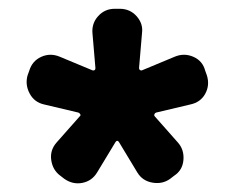

<svg xmlns="http://www.w3.org/2000/svg" viewBox="-20 -776 540 439"><path d="M449.2 -614.3 453.1 -603.5Q460 -581.1 449.2 -561.5Q438.5 -542 415 -537.1L336.9 -518.6Q334 -517.6 333 -514.6Q332 -511.7 334 -509.8L386.7 -450.2Q401.4 -433.6 399.4 -410.2Q397.5 -386.7 377.9 -374L369.1 -367.2Q351.6 -354.5 328.6 -358.4Q305.7 -362.3 293.9 -381.8L252 -451.2Q248 -457 244.1 -451.2L202.1 -381.8Q190.4 -362.3 168.5 -357.9Q146.5 -353.5 127 -367.2L118.2 -374Q100.6 -386.7 97.2 -409.7Q93.8 -432.6 109.4 -450.2L162.1 -509.8Q165 -511.7 163.6 -514.6Q162.1 -517.6 159.2 -518.6L81.1 -537.1Q58.6 -542 47.9 -562Q37.1 -582 43 -603.5L46.9 -614.3Q53.7 -636.7 74.2 -646Q94.7 -655.3 116.2 -646.5L191.4 -615.2Q194.3 -614.3 196.3 -615.7Q198.2 -617.2 198.2 -620.1L191.4 -700.2Q189.5 -722.7 204.6 -739.3Q219.7 -755.9 242.2 -755.9H253.9Q277.3 -755.9 292.5 -738.8Q307.6 -721.7 304.7 -700.2L297.9 -620.1Q297.9 -617.2 300.3 -615.7Q302.7 -614.3 304.7 -615.2L379.9 -646.5Q401.4 -655.3 422.4 -646Q443.4 -636.7 449.2 -614.3Z"/></svg>

Font: Rounded Mgen+ 1mn bold
Style: Bold
Weight: 700
Designer: [Source Han Sans]
Ryoko NISHIZUKA  (kana & ideographs); Paul D. Hunt (Latin, Greek & Cyrillic); Wenlong ZHANG  (bopomofo
Version: Version 1.059.20150602